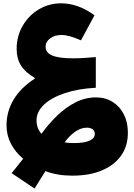

<svg xmlns="http://www.w3.org/2000/svg" viewBox="-20 -694 795 1137"><path d="M225.6 98.6Q269 38.1 320.1 -10.7Q371.1 -59.6 428.5 -88.4Q485.8 -117.2 548.3 -117.2Q604 -117.2 646.7 -90.6Q689.5 -64 713.4 -16.8Q737.3 30.3 737.3 92.3Q737.3 170.4 697.3 227.3Q657.2 284.2 583.5 315.2Q509.8 346.2 407.7 346.2Q319.3 346.2 249 319.3L184.6 422.4L48.8 331.5L117.2 246.1Q70.8 207 44.7 157Q18.6 106.9 18.6 48.3Q18.6 -33.7 60.5 -104Q102.5 -174.3 185.5 -228V-232.9Q129.9 -265.1 104.2 -306.2Q78.6 -347.2 78.6 -404.3Q78.6 -479.5 114 -540.8Q149.4 -602.1 209.2 -638.2Q269 -674.3 341.8 -674.3Q442.4 -674.3 539.6 -603.5L459.5 -455.1Q426.3 -469.7 397 -478.3Q367.7 -486.8 344.2 -486.8Q303.7 -486.8 276.9 -466.8Q250 -446.8 250 -417Q250 -381.3 290 -365Q330.1 -348.6 413.1 -348.6Q441.4 -348.6 475.8 -350.6Q510.3 -352.5 547.4 -356V-174.3Q443.8 -168.9 364.5 -142.6Q285.2 -116.2 240.7 -74.5Q196.3 -32.7 196.3 19Q196.3 65.4 225.6 98.6ZM362.8 148.9Q376 151.4 389.6 152.3Q403.3 153.3 418 153.3Q478 153.3 509.8 139.2Q541.5 125 541.5 98.6Q541.5 81.5 528.8 71.8Q516.1 62 494.6 62Q458.5 62 423.6 87.2Q388.7 112.3 362.8 148.9Z"/></svg>

Font: Estedad-FD Black
Style: Regular
Weight: 900
Designer: Amin Abedi
Version: Version 7.3